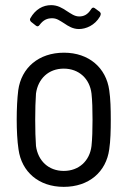

<svg xmlns="http://www.w3.org/2000/svg" viewBox="-20 -719 504 747"><path d="M287 -606C314 -606 349 -620 369 -655C371 -659 372 -662 372 -665C372 -668 370 -671 368 -673L349 -687C344 -691 339 -690 335 -684C321 -661 305 -655 288 -655C270 -655 256 -666 240 -676C222 -688 204 -699 179 -699C147 -699 118 -683 98 -648C95 -643 97 -638 101 -634L120 -619C125 -615 130 -616 134 -622C149 -642 164 -648 183 -648C201 -648 212 -639 230 -628C246 -617 264 -606 287 -606ZM228 8C326 8 393 -50 405 -138C410 -171 411 -212 411 -254C411 -294 410 -335 405 -368C393 -455 326 -514 229 -514C130 -514 63 -455 51 -368C47 -336 45 -295 45 -254C45 -213 47 -171 52 -138C64 -50 131 8 228 8ZM228 -54C169 -54 128 -93 120 -151C118 -178 117 -213 117 -253C117 -292 118 -328 120 -355C128 -413 169 -452 228 -452C287 -452 329 -413 336 -355C339 -328 340 -293 340 -253C340 -215 339 -179 336 -151C329 -93 287 -54 228 -54Z"/></svg>

Font: Barlow Semi Condensed
Style: Regular
Weight: 400
Width: 4
Designer: Jeremy Tribby
Foundry: Tribby Type
Version: Version 1.422;hotconv 1.0.109;makeotfexe 2.5.65596